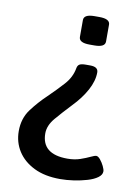

<svg xmlns="http://www.w3.org/2000/svg" viewBox="-81 -580 588 818"><g transform="rotate(10 212.5 -170.5)"><path d="M282 -525Q328 -525 328 -500V-427Q328 -402 282 -402H261Q215 -402 215 -427V-500Q215 -525 261 -525ZM279 -315Q314 -315 314 -291Q314 -254 292 -213.5Q270 -173 233 -135Q197 -97 169 -64Q141 -31 141 3Q141 93 252 93Q283 93 307.5 84.5Q332 76 348.5 68Q365 60 372 60Q380 60 389.5 71.5Q399 83 406 97.5Q413 112 413 120Q413 135 396.5 147Q380 159 353 167Q326 175 295.5 179.5Q265 184 237 184Q170 184 123.5 161Q77 138 52.5 99.5Q28 61 28 13Q28 -42 57.5 -81.5Q87 -121 123 -155Q157 -188 186.5 -220.5Q216 -253 223 -293Q225 -305 233 -310Q241 -315 261 -315Z"/></g></svg>

Font: Asap Medium
Style: Regular
Weight: 500
Designer: Pablo Cosgaya
Foundry: Omnibus-Type
Version: Version 3.001; ttfautohint (v1.8.3)